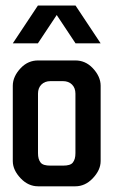

<svg xmlns="http://www.w3.org/2000/svg" viewBox="-20 -654 398 674"><path d="M113 -634.5H157H201.1H245.2L333.3 -501.8H245.2L179.1 -601.3L113 -501.8H24.9ZM244.8 -177.1V-325.4C244.8 -338.3 240.8 -349.3 232.8 -357.2C224.9 -365.2 213.9 -369.2 201 -369.2H157.2C144.3 -369.2 133.3 -365.2 125.4 -357.2C117.4 -349.3 113.4 -338.3 113.4 -325.4V-220.9V-116.4C113.4 -101.5 116.4 -91.5 122.4 -83.6C128.4 -75.6 140.3 -72.6 157.2 -72.6H201C217.9 -72.6 229.9 -75.6 235.8 -83.6C241.8 -91.5 244.8 -101.5 244.8 -116.4ZM333.3 -353.2V-177.1V-88.6C333.3 -66.7 323.4 -46.8 305.5 -27.9C287.6 -9 266.7 0 244.8 0H157.2H113.4C91.5 0 70.6 -9 52.7 -27.9C34.8 -46.8 24.9 -66.7 24.9 -88.6V-220.9V-353.2C24.9 -375.1 34.8 -396 52.7 -414.9C70.6 -433.8 91.5 -441.8 113.4 -441.8H157.2H244.8C266.7 -441.8 287.6 -433.8 305.5 -414.9C323.4 -396 333.3 -375.1 333.3 -353.2Z"/></svg>

Font: Ulica
Style: Regular
Weight: 400
Version: Version